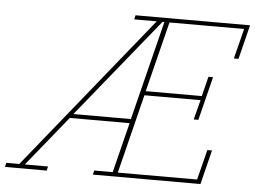

<svg xmlns="http://www.w3.org/2000/svg" viewBox="-102 -762 1096 825"><g transform="rotate(5 446.0 -349.0)"><path d="M-48 -18H8L543 -680H446L450 -698H944L907 -550H887L920 -680H598L522 -377H764L785 -462H805L758 -274H738L760 -359H518L433 -18H775L808 -148H828L791 0H327L331 -18H411L465 -234H207L32 -18H132L128 0H-52ZM221 -252H469L576 -680H568Z"/></g></svg>

Font: IBM Plex Serif Thin
Style: Italic
Weight: 100
Italic angle: -14°
Designer: Mike Abbink, Paul van der Laan, Pieter van Rosmalen
Foundry: Bold Monday
Version: Version 3.001